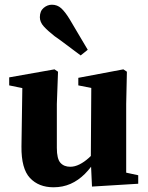

<svg xmlns="http://www.w3.org/2000/svg" viewBox="-20 -779 627 814"><path d="M207 15Q144 15 107 -24.5Q70 -64 71 -158L75 -429L106 -399L19 -417V-451L211 -485L226 -475L221 -338V-152Q221 -106 236 -89Q251 -72 278 -72Q297 -72 317 -82Q337 -92 356.5 -109.5Q376 -127 392 -149L406 -108H390Q368 -70 340 -42Q312 -14 279 0.5Q246 15 207 15ZM370 12 365 -97V-98L367 -406L312 -417V-449L503 -485L518 -475L515 -338V-47L566 -36V0ZM352 -568 322 -544Q309 -554 294.5 -564.5Q280 -575 260.5 -590Q241 -605 211 -626Q183 -648 166 -666.5Q149 -685 149 -706Q149 -732 165 -745.5Q181 -759 200 -759Q223 -759 239.5 -744Q256 -729 275 -698Q295 -664 309 -640.5Q323 -617 333 -600Q343 -583 352 -568Z"/></svg>

Font: Source Serif 4 36pt
Style: Bold
Weight: 700
Designer: Frank Grießhammer
Foundry: Adobe Systems Incorporated
Version: Version 4.004;hotconv 1.0.116;makeotfexe 2.5.65601